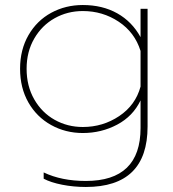

<svg xmlns="http://www.w3.org/2000/svg" viewBox="-20 -515 688 765"><path d="M154 197V172Q225 206 322 206Q540 206 540 -5V-115Q510 -52 447 -18.5Q384 15 310 15Q241 15 183.5 -17Q126 -49 93 -107Q60 -165 60 -241Q60 -317 93.5 -375Q127 -433 184 -464Q241 -495 310 -495Q388 -495 447 -462Q506 -429 540 -367V-480H568V-11Q568 230 322 230Q273 230 227.5 221Q182 212 154 197ZM540 -170V-312Q517 -386 453 -428.5Q389 -471 310 -471Q249 -471 198 -442.5Q147 -414 116.5 -361.5Q86 -309 86 -241Q86 -172 116.5 -119Q147 -66 198 -37.5Q249 -9 310 -9Q390 -9 455 -52.5Q520 -96 540 -170Z"/></svg>

Font: Prompt Thin
Style: Regular
Weight: 250
Designer: Katatrad Team
Foundry: CadsonDemak
Version: Version 1.001